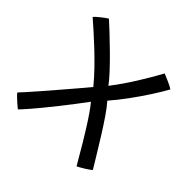

<svg xmlns="http://www.w3.org/2000/svg" viewBox="-154 -722 878 878"><g transform="rotate(45 285.5 -282.5)"><path d="M75.5 13.5Q66 6 54.8 -3.8Q43.5 -13.5 33.8 -23Q24 -32.5 19 -39.5Q26.5 -47 46.2 -69.2Q66 -91.5 92.8 -122.2Q119.5 -153 148.2 -186.5Q177 -220 203.2 -250.8Q229.5 -281.5 247 -303Q219.5 -336.5 188 -369Q156.5 -401.5 125 -431.2Q93.5 -461 65.8 -485.5Q38 -510 18.5 -527Q21.5 -531.5 28.5 -537.8Q35.5 -544 44 -551Q52.5 -558 61.2 -564.2Q70 -570.5 76.5 -574.5Q94 -559 124.2 -530.5Q154.5 -502 188 -469Q221.5 -436 249.8 -405.5Q278 -375 292 -355.5Q333 -409 369.8 -468Q406.5 -527 434 -577.5Q449 -571.5 470.8 -561.8Q492.5 -552 504 -544.5Q488 -514.5 460.2 -471.5Q432.5 -428.5 400 -384Q367.5 -339.5 336.5 -304Q356.5 -281.5 380.5 -246.2Q404.5 -211 429.2 -171.5Q454 -132 476 -95.5Q498 -59 514 -33Q504 -24 484.5 -12Q465 0 449.5 8Q440 -7.5 425.2 -33.2Q410.5 -59 392.5 -89Q374.5 -119 355.5 -149.2Q336.5 -179.5 318.8 -205.2Q301 -231 287 -247.5Q268 -222 244.5 -191.2Q221 -160.5 196.2 -129.2Q171.5 -98 147.8 -69.2Q124 -40.5 105.2 -19Q86.5 2.5 75.5 13.5Z"/></g></svg>

Font: Grandstander Thin Light
Style: Regular
Weight: 300
Version: Version 1.200